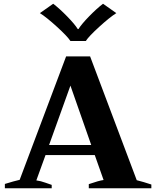

<svg xmlns="http://www.w3.org/2000/svg" viewBox="-20 -1005 835 1025"><path d="M193 -935 264 -985Q298 -959 338.5 -917.5Q379 -876 395 -850H399Q416 -877 456 -918Q496 -959 530 -985L601 -935Q566 -913 510 -862Q454 -811 438 -786H356Q340 -811 284 -862Q228 -913 193 -935ZM788 -20V0H454V-22Q509 -41 533 -44L486 -177H223L174 -42Q197 -39 223 -29.5Q249 -20 256 -18V0H6V-23Q29 -30 51.5 -36.5Q74 -43 85 -45L333 -704H461L710 -43Q746 -34 788 -20ZM467 -231 356 -548 242 -231Z"/></svg>

Font: Trirong ExtraBold
Style: Regular
Weight: 800
Designer: Katatrad Team
Foundry: CadsonDemak
Version: Version 1.001